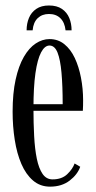

<svg xmlns="http://www.w3.org/2000/svg" viewBox="-20 -670 350 700"><path d="M162.5 10.5Q126.5 10.5 100.5 -11.8Q74.5 -34 58 -72.2Q41.5 -110.5 33.8 -159.8Q26 -209 26 -263Q26 -330 37 -380Q48 -430 67 -462.8Q86 -495.5 110.2 -511.5Q134.5 -527.5 160.5 -527.5Q191.5 -527.5 214.5 -509Q237.5 -490.5 252.5 -458.8Q267.5 -427 275.2 -386.8Q283 -346.5 283 -304Q283 -294.5 282.8 -285Q282.5 -275.5 282 -266H95V-290H208.5Q208.5 -357 204.2 -404.8Q200 -452.5 189.8 -478.2Q179.5 -504 160.5 -504Q143 -504 129.8 -479Q116.5 -454 109.2 -403.2Q102 -352.5 102 -275Q102 -221 104.5 -174Q107 -127 114.2 -91.5Q121.5 -56 135.2 -36Q149 -16 171.5 -16Q205.5 -16 225.2 -35Q245 -54 252 -74L272.5 -62Q262.5 -33.5 233.8 -11.5Q205 10.5 162.5 10.5ZM158.5 -650Q187.5 -650 205.8 -637.5Q224 -625 232.5 -604.5Q241 -584 241 -559.5H219Q216 -588 200.2 -603.5Q184.5 -619 158.5 -619Q133.5 -619 117.5 -603.8Q101.5 -588.5 99 -559.5H77Q77 -584 85.5 -604.5Q94 -625 112.2 -637.5Q130.5 -650 158.5 -650Z"/></svg>

Font: Imbue 48pt
Style: Regular
Weight: 400
Designer: Tyler Finck
Foundry: Etcetera Type Company
Version: Version 1.102